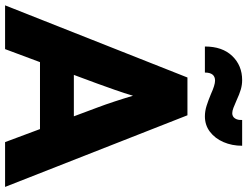

<svg xmlns="http://www.w3.org/2000/svg" viewBox="-126 -824 950 737"><g transform="rotate(90 348.5 -455.0)"><path d="M0 0 277 -700H422L697 0H525L475 -134H218L168 0ZM300 -353 267 -264H426L392 -355Q381 -384 369 -420.5Q357 -457 347 -491Q337 -457 325 -423Q313 -389 300 -353ZM426 -767Q406 -767 385.5 -773.5Q365 -780 341 -790Q306 -806 289 -806Q258 -806 258 -767H158Q158 -834 194.5 -872Q231 -910 287 -910Q305 -910 322.5 -905Q340 -900 366 -888Q382 -881 393.5 -876.5Q405 -872 414 -872Q427 -872 434 -882.5Q441 -893 440 -910H539Q539 -871 525 -838.5Q511 -806 485.5 -786.5Q460 -767 426 -767Z"/></g></svg>

Font: Readex Pro
Style: Bold
Weight: 700
Designer: Bonnie Shaver-Troup, Thomas Jockin
Foundry: Lexend
Version: Version 1.203; ttfautohint (v1.8.3)